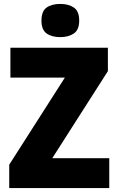

<svg xmlns="http://www.w3.org/2000/svg" viewBox="-20 -1023 600 977"><path d="M536 -66H27V-185L310 -628H33V-780H529V-661L246 -218H536ZM287 -1003Q329 -1003 356 -984.5Q383 -966 383 -918Q383 -871 355.5 -852.5Q328 -834 287 -834Q244 -834 217.5 -852.5Q191 -871 191 -918Q191 -966 217 -984.5Q243 -1003 287 -1003Z"/></svg>

Font: Noto Sans Malayalam UI SemiCondensed Black
Style: Regular
Weight: 900
Width: 4
Designer: Jelle Bosma - Monotype Design Team
Foundry: Monotype Imaging Inc.
Version: Version 2.104; ttfautohint (v1.8.4.7-5d5b)